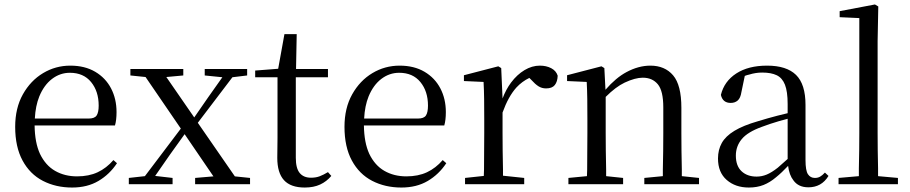

<svg xmlns="http://www.w3.org/2000/svg" viewBox="-20 -825 4075 860"><path d="M303 15Q230 15 172 -15Q114 -45 81 -106Q48 -167 48 -257Q48 -341 82.5 -402.5Q117 -464 173 -497.5Q229 -531 295 -531Q360 -531 406.5 -503.5Q453 -476 477.5 -429Q502 -382 502 -323Q502 -287 495 -263H135Q136 -186 159 -136Q184 -84 227 -59.5Q270 -35 325 -35Q378 -35 417.5 -53.5Q457 -72 488 -108L504 -94Q471 -44 421 -14.5Q371 15 303 15ZM136 -294H377Q404 -294 413 -308Q422 -322 422 -352Q422 -416 388 -457.5Q354 -499 293 -499Q249 -499 213 -471.5Q177 -444 156 -393Q139 -351 136 -294Z M557 0V-28L629 -36L790 -249L632 -480L564 -487V-516H801V-487L725 -480L850 -299L913 -390L976 -479L897 -487V-516H1087V-487L1021 -479L866 -275L1032 -35L1100 -28V0H854V-28L936 -35L807 -224L741 -132L675 -37L753 -28V0Z M1345 15Q1282 15 1252 -18Q1222 -51 1222 -118Q1222 -142 1222.5 -161Q1223 -180 1223 -207V-479H1123V-509L1226 -517L1254 -672H1309L1306 -516H1449V-479H1305V-118Q1305 -71 1322.5 -50Q1340 -29 1373 -29Q1395 -29 1412 -35.5Q1429 -42 1449 -54L1464 -37Q1443 -12 1414 1.5Q1385 15 1345 15Z M1778 15Q1705 15 1647 -15Q1589 -45 1556 -106Q1523 -167 1523 -257Q1523 -341 1557.5 -402.5Q1592 -464 1648 -497.5Q1704 -531 1770 -531Q1835 -531 1881.5 -503.5Q1928 -476 1952.5 -429Q1977 -382 1977 -323Q1977 -287 1970 -263H1610Q1611 -186 1634 -136Q1659 -84 1702 -59.5Q1745 -35 1800 -35Q1853 -35 1892.5 -53.5Q1932 -72 1963 -108L1979 -94Q1946 -44 1896 -14.5Q1846 15 1778 15ZM1611 -294H1852Q1879 -294 1888 -308Q1897 -322 1897 -352Q1897 -416 1863 -457.5Q1829 -499 1768 -499Q1724 -499 1688 -471.5Q1652 -444 1631 -393Q1614 -351 1611 -294Z M2063 0V-28L2147 -37Q2147 -50 2148 -65Q2148 -106 2148.5 -150.5Q2149 -195 2149 -229V-289Q2149 -341 2148.5 -381Q2148 -421 2146 -458L2058 -462V-488L2212 -528L2225 -520L2231 -384Q2246 -424 2269 -455Q2296 -491 2329.5 -511Q2363 -531 2398 -531Q2427 -531 2449 -519.5Q2471 -508 2478 -486Q2477 -459 2465 -444Q2453 -429 2426 -429Q2407 -429 2392 -438.5Q2377 -448 2360 -467L2351 -476Q2318 -460 2293 -433Q2257 -393 2231 -321V-229Q2231 -195 2231.5 -150.5Q2232 -106 2233 -65Q2233 -50 2233 -38L2328 -28V0Z M2526 0V-28L2609 -36Q2609 -49 2610 -65Q2610 -106 2610.5 -150.5Q2611 -195 2611 -229V-289Q2611 -341 2610.5 -381Q2610 -421 2608 -458L2520 -462V-488L2674 -528L2687 -520L2692 -423Q2739 -477 2786 -502Q2840 -531 2893 -531Q2958 -531 2995 -487.5Q3032 -444 3032 -342V-229Q3032 -194 3032.5 -149.5Q3033 -105 3034 -65Q3034 -49 3034 -36L3111 -28V0H2866V-28L2949 -36Q2949 -49 2949 -65Q2950 -105 2950.5 -149.5Q2951 -194 2951 -229V-344Q2951 -418 2926.5 -447.5Q2902 -477 2859 -477Q2825 -477 2778 -455Q2738 -436 2693 -391V-229Q2693 -195 2693.5 -150.5Q2694 -106 2695 -65Q2695 -49 2695 -36L2771 -28V0Z M3334 15Q3274 15 3235 -19Q3196 -53 3196 -115Q3196 -154 3213 -184.5Q3230 -215 3269.5 -239Q3309 -263 3375 -282Q3417 -295 3463 -307Q3486 -313 3508 -318V-359Q3508 -415 3496 -445.5Q3484 -476 3459 -488Q3434 -500 3394 -500Q3365 -500 3336 -491Q3326 -489 3316 -485L3301 -413Q3297 -386 3284.5 -375Q3272 -364 3253 -364Q3217 -364 3209 -400Q3224 -461 3278 -496Q3332 -531 3416 -531Q3503 -531 3545.5 -489.5Q3588 -448 3588 -355V-108Q3588 -61 3599 -44.5Q3610 -28 3630 -28Q3643 -28 3653 -33.5Q3663 -39 3675 -52L3691 -37Q3675 -11 3652.5 1.5Q3630 14 3601 14Q3556 14 3534 -17Q3515 -41 3510 -82Q3482 -52 3456 -31Q3429 -8 3400 3.5Q3371 15 3334 15ZM3508 -293Q3488 -287 3468 -282Q3427 -270 3393 -257Q3329 -234 3302.5 -202Q3276 -170 3276 -128Q3276 -82 3301.5 -58Q3327 -34 3369 -34Q3392 -34 3414 -43Q3436 -52 3464 -74Q3483 -90 3508 -113Z M3736 0V-28L3827 -36Q3827 -53 3827 -71Q3828 -110 3828.5 -151.5Q3829 -193 3829 -229V-744L3741 -748V-775L3899 -805L3914 -796L3911 -641V-229Q3911 -193 3911.5 -151.5Q3912 -110 3913 -71Q3913 -53 3913 -36L4002 -28V0Z"/></svg>

Font: Early Summer Mincho
Style: Regular
Weight: 400
Designer: GuiWonder
Version: Version 1.002